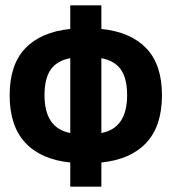

<svg xmlns="http://www.w3.org/2000/svg" viewBox="-20 -684 640 716"><path d="M146 -329Q146 -206 242 -188V-467Q193 -458 169.5 -425Q146 -392 146 -329ZM454 -329Q454 -392 430.5 -425Q407 -458 358 -467V-188Q454 -206 454 -329ZM242 12V-78Q133 -89 74.5 -151.5Q16 -214 16 -329Q16 -443 74.5 -504Q133 -565 242 -576V-664H358V-576Q467 -565 525.5 -504Q584 -443 584 -329Q584 -214 525.5 -151.5Q467 -89 358 -78V12Z"/></svg>

Font: Source Code Pro
Style: Bold
Weight: 700
Monospace: yes
Designer: Paul D. Hunt, Teo Tuominen
Foundry: Adobe Systems Incorporated
Version: Version 2.030;PS 1.000;hotconv 16.6.51;makeotf.lib2.5.65220